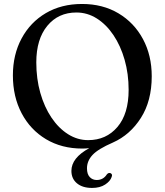

<svg xmlns="http://www.w3.org/2000/svg" viewBox="-20 -734 830 968"><path d="M393.5 -714Q498 -714 577.2 -666.8Q656.5 -619.5 700.8 -537Q745 -454.5 745 -349.5Q745 -225.5 690.5 -139.8Q636 -54 549.5 -15.5Q474.5 17 446.5 47.2Q418.5 77.5 418.5 114.5Q418.5 144 432.5 158.8Q446.5 173.5 467.5 173.5Q500.5 173.5 518.5 145.5Q526.5 136 535 138.5Q540 139 543.2 144.2Q546.5 149.5 543 158Q536 179.5 510 196.5Q484 213.5 444 213.5Q396 213.5 368 190.2Q340 167 340 127.5Q340 62 430 13Q411 15 395 15Q291 15 212 -32.2Q133 -79.5 89 -163Q45 -246.5 45 -354Q45 -458.5 88.8 -540Q132.5 -621.5 211 -667.8Q289.5 -714 393.5 -714ZM628.5 -281Q628.5 -362 608.2 -432.8Q588 -503.5 552 -557Q516 -610.5 468.2 -640.8Q420.5 -671 365 -671Q274 -671 218.5 -603.8Q163 -536.5 163 -419.5Q163 -337 183.2 -265.8Q203.5 -194.5 239.5 -141Q275.5 -87.5 323 -57.5Q370.5 -27.5 424.5 -27.5Q515.5 -27.5 572 -93.8Q628.5 -160 628.5 -281Z"/></svg>

Font: Fraunces 9pt
Style: Regular
Weight: 400
Version: Version 1.000;[b76b70a41]